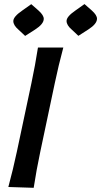

<svg xmlns="http://www.w3.org/2000/svg" viewBox="-20 -895 485 921"><path d="M141.6 5.9 20 2Q43 -83 61 -168L130.9 -497.1Q148.9 -582 162.1 -667H283.7Q260.7 -581.5 242.7 -495.6L172.9 -165.5Q154.8 -80.1 141.6 5.9ZM356 -723.1 323.7 -753.4Q299.3 -774.4 299.3 -794.4Q299.3 -815.4 341.3 -844.2L385.3 -875.5L420.9 -844.2Q445.3 -822.3 445.3 -805.2Q445.3 -780.3 403.3 -753.4ZM100.6 -722.7 68.4 -752.9Q43.9 -773.9 43.9 -793.9Q43.9 -814.9 85.9 -843.8L129.9 -875L165.5 -843.8Q189.9 -821.8 189.9 -804.7Q189.9 -779.8 147.9 -752.9Z"/></svg>

Font: Balgruf
Style: Italic
Weight: 500
Italic angle: -12°
Designer: Paul James Miller
Foundry: High-Logic / Made with FontCreator
Version: Version 1.201;March 28, 2021;FontCreator 13.0.0.2683 64-bit